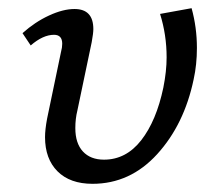

<svg xmlns="http://www.w3.org/2000/svg" viewBox="-20 -443 539 469"><path d="M90 -108Q90 -126 95 -153L129 -316Q132 -327 132 -336Q132 -358 112 -358Q85 -358 55 -332L35 -362Q65 -389 99.5 -405Q134 -421 162 -421Q208 -421 208 -372Q208 -362 204 -340L169 -173Q164 -153 164 -130Q164 -93 182.5 -73Q201 -53 234 -53Q288 -53 325 -100.5Q362 -148 379 -229Q387 -269 387 -303Q387 -358 371 -409L448 -423Q461 -376 461 -326Q461 -285 453 -249Q430 -139 364 -66.5Q298 6 206 6Q151 6 120.5 -24.5Q90 -55 90 -108Z"/></svg>

Font: Ysabeau Medium
Style: Italic
Weight: 500
Italic angle: -12°
Designer: Christian Thalmann (Catharsis Fonts)
Version: Version 0.003